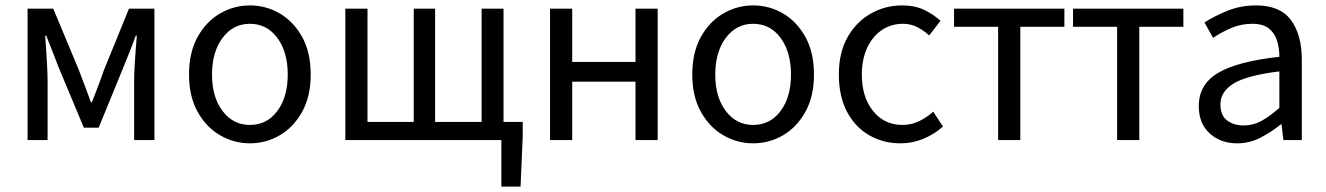

<svg xmlns="http://www.w3.org/2000/svg" viewBox="-20 -518 4905 710"><path d="M82 0V-486H177L272 -258Q283 -228 294.5 -198.5Q306 -169 316 -140H320Q331 -169 342.5 -198.5Q354 -228 364 -258L457 -486H551V0H476V-218Q476 -240 477.5 -269.5Q479 -299 481.5 -330Q484 -361 486 -386H482Q472 -358 460 -328Q448 -298 437 -271L345 -46H290L196 -271Q186 -298 174 -328Q162 -358 151 -386H147Q149 -361 151 -330Q153 -299 154.5 -269.5Q156 -240 156 -218V0Z M904 12Q845 12 793.5 -18Q742 -48 710.5 -105Q679 -162 679 -242Q679 -324 710.5 -381Q742 -438 793.5 -468Q845 -498 904 -498Q964 -498 1015 -468Q1066 -438 1097.5 -381Q1129 -324 1129 -242Q1129 -162 1097.5 -105Q1066 -48 1015 -18Q964 12 904 12ZM904 -56Q967 -56 1005.5 -107.5Q1044 -159 1044 -242Q1044 -326 1005.5 -378Q967 -430 904 -430Q842 -430 803 -378Q764 -326 764 -242Q764 -159 803 -107.5Q842 -56 904 -56Z M1257 0V-486H1339V-67H1510V-486H1589V-67H1761V-486H1842V-67H1913V-15L1905 172H1834V0Z M2014 0V-486H2096V-289H2330V-486H2412V0H2330V-216H2096V0Z M2765 12Q2706 12 2654.5 -18Q2603 -48 2571.5 -105Q2540 -162 2540 -242Q2540 -324 2571.5 -381Q2603 -438 2654.5 -468Q2706 -498 2765 -498Q2825 -498 2876 -468Q2927 -438 2958.5 -381Q2990 -324 2990 -242Q2990 -162 2958.5 -105Q2927 -48 2876 -18Q2825 12 2765 12ZM2765 -56Q2828 -56 2866.5 -107.5Q2905 -159 2905 -242Q2905 -326 2866.5 -378Q2828 -430 2765 -430Q2703 -430 2664 -378Q2625 -326 2625 -242Q2625 -159 2664 -107.5Q2703 -56 2765 -56Z M3310 12Q3246 12 3194 -18Q3142 -48 3112 -105Q3082 -162 3082 -242Q3082 -324 3114.5 -381Q3147 -438 3200.5 -468Q3254 -498 3316 -498Q3364 -498 3398.5 -481Q3433 -464 3458 -441L3416 -387Q3395 -406 3371.5 -418Q3348 -430 3319 -430Q3275 -430 3240.5 -406.5Q3206 -383 3186.5 -340.5Q3167 -298 3167 -242Q3167 -159 3208.5 -107.5Q3250 -56 3317 -56Q3351 -56 3380 -70.5Q3409 -85 3431 -105L3467 -50Q3434 -21 3394 -4.5Q3354 12 3310 12Z M3671 0V-419H3508V-486H3916V-419H3753V0Z M4111 0V-419H3948V-486H4356V-419H4193V0Z M4555 12Q4494 12 4453.5 -24.5Q4413 -61 4413 -126Q4413 -206 4484.5 -248.5Q4556 -291 4711 -308Q4711 -339 4702.5 -367Q4694 -395 4672.5 -412.5Q4651 -430 4611 -430Q4569 -430 4532 -414Q4495 -398 4466 -378L4434 -435Q4468 -457 4517.5 -477.5Q4567 -498 4625 -498Q4714 -498 4754 -443.5Q4794 -389 4794 -298V0H4726L4719 -58H4716Q4682 -30 4641.5 -9Q4601 12 4555 12ZM4579 -54Q4614 -54 4645 -71Q4676 -88 4711 -119V-254Q4590 -239 4541.5 -209Q4493 -179 4493 -132Q4493 -91 4518 -72.5Q4543 -54 4579 -54Z"/></svg>

Font: .
Style: 
Weight: 400
Designer: Paul D. Hunt, Dalton Maag
Foundry: Dalton Maag Ltd
Version: Version 1.200